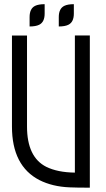

<svg xmlns="http://www.w3.org/2000/svg" viewBox="-20 -888 504 909"><path d="M405.3 0.5Q343.3 0.5 309.1 -1Q228 -4.4 167 -35.2Q36.6 -102.1 36.6 -289.1V-719.7H107.9V-289.1Q107.9 -144 199.2 -98.1Q252.9 -71.8 334.5 -70.8V-720.2H405.3ZM120.1 -762.7V-807.1Q120.1 -847.7 146.5 -860.4Q162.6 -868.2 191.4 -868.2V-823.7Q191.4 -783.2 165 -770.5Q148.9 -762.7 120.1 -762.7ZM258.3 -762.7V-807.1Q258.3 -847.7 284.7 -860.4Q300.8 -868.2 329.6 -868.2V-823.7Q329.6 -783.2 303.2 -770.5Q287.1 -762.7 258.3 -762.7Z"/></svg>

Font: Greenwashing Machine
Style: Regular
Weight: 400
Designer: Tup Wanders
Foundry: Free font, DO NOT SELL
Version: Version 1.00;August 10, 2023;FontCreator 11.5.0.2430 64-bit